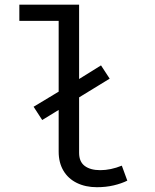

<svg xmlns="http://www.w3.org/2000/svg" viewBox="-20 -777 655 809"><path d="M516.4 -15.9Q491.8 -3.6 459 4.1Q426.2 11.8 388.2 11.8Q340.5 11.8 303.8 -6.2Q267.2 -24.1 247.2 -57.9Q227.2 -91.8 227.2 -137.9V-313.8L157.9 -271.3L121.5 -327.2L227.2 -390.8V-689.2H61.5V-757.4H313.3V-444.1L405.6 -501.5L442.1 -445.6L313.3 -366.7V-133.3Q313.3 -95.4 337.2 -77.7Q361 -60 402.6 -60Q446.2 -60 493.3 -79Z"/></svg>

Font: Fira Code
Style: Regular
Weight: 400
Designer: Carrois Corporate, Edenspiekermann AG, Nikita Prokopov
Foundry: Carrois Corporate, Edenspiekermann AG, Nikita Prokopov
Version: Version 5.002